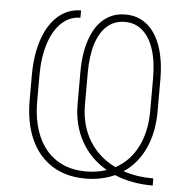

<svg xmlns="http://www.w3.org/2000/svg" viewBox="-52 -772 833 838"><g transform="rotate(5 364.0 -353.0)"><path d="M480 -16.6Q421.9 9.8 351.6 9.8Q267.1 9.8 206.1 -28.6Q145 -66.9 112.5 -138.9Q80.1 -210.9 80.1 -309.6V-418.9Q80.1 -508.8 103.3 -576.7Q126.5 -644.5 169.4 -681.9Q212.4 -719.2 269.5 -719.7V-687.5Q223.1 -687.5 187.7 -654.5Q152.3 -621.6 132.8 -561.3Q113.3 -501 113.3 -421.9V-309.6Q113.3 -219.7 141.6 -155Q169.9 -90.3 223.4 -55.9Q276.9 -21.5 351.6 -21.5Q400.4 -21.5 441.9 -35.6Q369.6 -77.1 329.8 -148.4Q290 -219.7 290 -311.5V-450.2Q290 -533.7 310.8 -594.2Q331.5 -654.8 370.8 -686.8Q410.2 -718.8 464.8 -718.8Q519.5 -718.8 559.1 -686.5Q598.6 -654.3 619.6 -593.5Q640.6 -532.7 640.6 -448.2V-309.6Q640.6 -217.3 608.2 -147Q575.7 -76.7 515.6 -36.6Q574.7 -16.6 647.5 -16.6V14.6Q553.7 14.6 480 -16.6ZM478.5 -51.3Q541 -85 574.7 -151.6Q608.4 -218.3 608.4 -309.6V-451.2Q608.4 -525.4 591.3 -578.1Q574.2 -630.9 542 -658.7Q509.8 -686.5 464.8 -686.5Q419.9 -686.5 387.9 -658.9Q356 -631.3 339.1 -578.4Q322.3 -525.4 322.3 -451.2V-311.5Q322.3 -221.7 363.3 -154.3Q404.3 -86.9 478.5 -51.3Z"/></g></svg>

Font: Pretendard JP Thin
Style: Regular
Weight: 100
Designer: Base glyphs from Inter by Rasmus Andersson; Hangeul glyphs from Noto Sans CJK(Source Han Sans) by Jang Soo-young and Kan
Foundry: Kil Hyung-jin
Version: Version 1.309